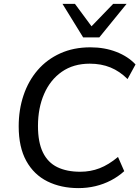

<svg xmlns="http://www.w3.org/2000/svg" viewBox="-20 -957 716 986"><path d="M383 9Q293 9 223.5 -25.5Q154 -60 115 -130.5Q76 -201 76 -308Q76 -394 101 -468Q126 -542 173.5 -597Q221 -652 289.5 -683Q358 -714 444 -714Q517 -714 577.5 -690.5Q638 -667 676 -626L635 -551Q595 -591 547.5 -610.5Q500 -630 441 -630Q357 -630 297.5 -588.5Q238 -547 206.5 -474.5Q175 -402 175 -310Q175 -226 200.5 -174Q226 -122 274.5 -98.5Q323 -75 392 -75Q445 -75 491.5 -93Q538 -111 586 -151L618 -78Q587 -50 549.5 -30.5Q512 -11 470 -1Q428 9 383 9ZM407 -765 301 -937H365L450 -822L561 -937H630L490 -765Z"/></svg>

Font: Nunito Sans 12pt Medium
Style: Italic
Weight: 500
Italic angle: -9°
Designer: Vernon Adams
Foundry: Vernon Adams
Version: Version 3.101;gftools[0.9.27]